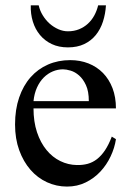

<svg xmlns="http://www.w3.org/2000/svg" viewBox="-20 -687 484 722"><path d="M416 -163.6Q411.1 -130.9 396 -98.9Q380.9 -66.9 357.4 -41.7Q334 -16.6 302.2 -1Q270.5 14.6 231.9 14.6Q192.4 14.6 156.7 -1.7Q121.1 -18.1 94.5 -48.6Q67.9 -79.1 52.2 -122.3Q36.6 -165.5 36.6 -218.8Q36.6 -275.4 52 -320.3Q67.4 -365.2 95 -396.5Q122.6 -427.7 160.6 -444.3Q198.7 -460.9 244.1 -460.9Q281.2 -460.9 312.7 -448.5Q344.2 -436 367.2 -412.6Q390.1 -389.2 403.1 -355.5Q416 -321.8 416 -279.3H106Q106 -229.5 119.1 -189.9Q132.3 -150.4 154.8 -123Q177.2 -95.7 206.8 -81.3Q236.3 -66.9 269 -66.4Q291 -65.9 309.8 -71Q328.6 -76.2 344.7 -88.6Q360.8 -101.1 374.8 -121.8Q388.7 -142.6 400.4 -173.3ZM314 -306.6Q314 -343.8 303.2 -366.9Q292.5 -390.1 277.3 -403.3Q262.2 -416.5 245.6 -421.4Q229 -426.3 216.8 -426.3Q197.3 -426.3 178.5 -418.5Q159.7 -410.6 144.5 -395.5Q129.4 -380.4 119.1 -357.9Q108.9 -335.4 106 -306.6ZM378.4 -667Q376.5 -634.8 367.2 -606Q357.9 -577.1 340.3 -555.4Q322.8 -533.7 296.6 -521.2Q270.5 -508.8 235.4 -508.8Q201.2 -508.8 174.8 -521.2Q148.4 -533.7 130.4 -555.4Q112.3 -577.1 103.5 -606Q94.7 -634.8 95.7 -667H125.5Q129.9 -647 140.9 -629.2Q151.9 -611.3 166.7 -598.1Q181.6 -585 199.5 -577.1Q217.3 -569.3 235.4 -569.3Q258.3 -569.3 277.1 -576.9Q295.9 -584.5 310.3 -597.7Q324.7 -610.8 334.5 -628.7Q344.2 -646.5 349.1 -667Z"/></svg>

Font: Doulos SIL Phon
Style: Regular
Weight: 400
Designer: Walt Agee, Victor Gaultney, Peter Martin, Debbi Hosken, Becca Hirsbrunner
Foundry: SIL International
Version: Version 5.000